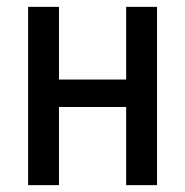

<svg xmlns="http://www.w3.org/2000/svg" viewBox="-20 -540 540 560"><path d="M62 0V-520H152V-308H348V-520H438V0H348V-228H152V0Z"/></svg>

Font: Iosevka Curly Medium
Style: Regular
Weight: 500
Monospace: yes
Designer: Belleve Invis
Foundry: Belleve Invis
Version: Version 22.1.2; ttfautohint (v1.8.4)